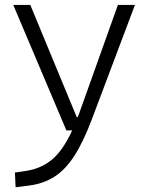

<svg xmlns="http://www.w3.org/2000/svg" viewBox="-20 -538 626 792"><path d="M44.4 234.4 41.5 173.8 90.3 166.5Q151.4 156.7 195.8 119.1Q240.2 81.5 277.8 0H253.9L34.7 -517.6H105L296.4 -55.2H300.8Q303.7 -62.5 306.6 -70.3L466.3 -517.6H536.6L358.9 -45.9Q323.7 47.4 286.9 104.5Q250 161.6 205.3 190.4Q160.6 219.2 102.1 227.1Z"/></svg>

Font: Caskaydia Cove Light
Style: Regular
Weight: 300
Monospace: yes
Designer: Aaron Bell
Foundry: Saja Typeworks
Version: Version 4.300; ttfautohint (v1.8.3)